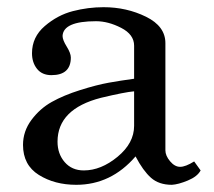

<svg xmlns="http://www.w3.org/2000/svg" viewBox="-20 -499 596 534"><path d="M44 -96Q44 -134 67.5 -165.5Q91 -197 124 -215.5Q157 -234 203 -248.5Q249 -263 282.5 -269Q316 -275 353 -280V-372Q353 -403 317 -421.5Q281 -440 247 -440Q156 -440 154 -399Q154 -388 165.5 -369.5Q177 -351 177 -339Q177 -290 123 -290Q97 -290 83 -307.5Q69 -325 69 -351Q69 -396 104.5 -426.5Q140 -457 182.5 -468Q225 -479 268 -479Q332 -479 386 -452.5Q440 -426 440 -379V-81Q440 -66 453 -50.5Q466 -35 481 -35Q496 -35 520 -50L538 -25Q529 -8 502.5 3Q476 14 458 15Q422 15 400 -4.5Q378 -24 357 -64Q289 15 192 15Q132 15 88 -12.5Q44 -40 44 -96ZM140 -105Q140 -71 160 -48Q180 -25 213 -25Q261 -25 307 -63Q353 -101 353 -149V-245Q328 -243 261 -227Q140 -196 140 -105Z"/></svg>

Font: Academico
Style: Regular
Weight: 400
Foundry: Steinberg Media Technologies GmbH
Version: Version 0.902